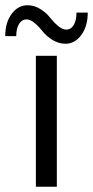

<svg xmlns="http://www.w3.org/2000/svg" viewBox="-60 -713 355 733"><path d="M157 0H77V-500H157ZM-40 -575Q-40 -627 -15.5 -660Q9 -693 45 -693Q71 -693 94 -678.5Q117 -664 130.5 -646.5Q144 -629 161 -614.5Q178 -600 193 -600Q211 -600 221.5 -617.5Q232 -635 232 -665H275Q275 -613 250.5 -579.5Q226 -546 190 -546Q164 -546 140.5 -560.5Q117 -575 103.5 -592.5Q90 -610 73 -624.5Q56 -639 41 -639Q24 -639 13 -622Q2 -605 2 -575Z"/></svg>

Font: Fivo Sans
Style: Regular
Weight: 400
Designer: Alexander Slobzheninov
Foundry: Alexander Slobzheninov
Version: 1.0